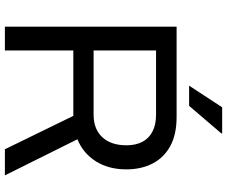

<svg xmlns="http://www.w3.org/2000/svg" viewBox="-90 -818 908 767"><g transform="rotate(90 363.5 -434.0)"><path d="M86.1 0V-686H446.6Q517.1 -686 563.5 -660.5Q609.8 -634.9 632.9 -589.7Q656.1 -544.4 656.1 -484.9Q656.1 -414.3 623.8 -363.2Q591.5 -312.2 535.8 -289.9L680.1 0H575.8L442.4 -273.4H181.2V0ZM181.2 -354.4H437.6Q495.4 -354.4 527.7 -389.3Q559.9 -424.3 559.9 -485.4Q559.9 -523 546.1 -549.2Q532.3 -575.4 505.1 -589.6Q478 -603.9 437.6 -603.9H181.2ZM321.7 -736 408.2 -868H511.7L512.7 -865L402.4 -736Z"/></g></svg>

Font: Archivo SemiBold
Style: Regular
Weight: 600
Designer: Hector Gatti
Foundry: Omnibus-Type
Version: Version 2.001